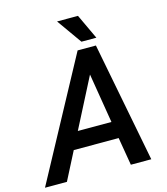

<svg xmlns="http://www.w3.org/2000/svg" viewBox="-174 -1000 954 1099"><g transform="rotate(-15 302.5 -450.5)"><path d="M436 -165.5H169.9L85 0H-44.9L338.9 -710.9H447.3L585 0H463.9ZM220.7 -265.1H419.9L371.6 -559.1ZM461.4 -753.4H373L268.1 -901.4H392.1Z"/></g></svg>

Font: TypoPRO Roboto
Style: Italic
Weight: 500
Italic angle: -12°
Designer: Google
Version: Version 2.136; 2016